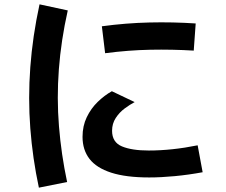

<svg xmlns="http://www.w3.org/2000/svg" viewBox="-20 -804 1040 884"><path d="M289 34 159 60Q130 -75 119.5 -213.5Q109 -352 119.5 -494.5Q130 -637 162 -784L292 -756Q261 -618 251 -485Q241 -352 251.5 -222.5Q262 -93 289 34ZM667 13Q560 13 492 -9Q424 -31 392 -72.5Q360 -114 360 -174Q360 -224 379.5 -264.5Q399 -305 430 -335Q461 -365 495 -384L600 -334Q579 -323 554.5 -305Q530 -287 513 -261Q496 -235 496 -202Q496 -149 541.5 -130Q587 -111 665 -111Q718 -111 774.5 -117Q831 -123 890 -135L913 -11Q848 1 784.5 7Q721 13 667 13ZM464 -559 449 -683Q560 -698 668 -700.5Q776 -703 881 -696L872 -571Q773 -577 672 -575Q571 -573 464 -559Z"/></svg>

Font: Murecho Thin SemiBold
Style: Regular
Weight: 600
Version: Version 1.010